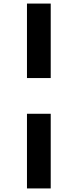

<svg xmlns="http://www.w3.org/2000/svg" viewBox="-20 -865 435 1075"><path d="M131 -845H264V-428H131ZM131 -228H264V190H131Z"/></svg>

Font: Eudoxus Sans
Style: Bold
Weight: 700
Designer: Stijn de Vries
Foundry: tokotype
Version: Version 2.005